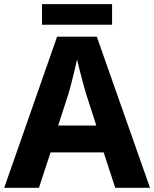

<svg xmlns="http://www.w3.org/2000/svg" viewBox="-20 -891 732 911"><path d="M526.7 0 471.8 -167.9H219.9L164.8 0H0L250.9 -717H439.3L691.7 0ZM386.8 -451.1Q382.6 -465.8 374.3 -495.7Q366.1 -525.5 358.1 -557.5Q350.1 -589.4 345.5 -608.7Q341.1 -586.3 333.7 -556.4Q326.4 -526.4 319.1 -498.4Q311.7 -470.4 306.5 -451.1L256 -295.5H436.9ZM511.8 -871.5V-773.6H179.4V-871.5Z"/></svg>

Font: Noto Sans Khmer UI
Style: Regular
Weight: 400
Designer: Danh Hong and the Monotype Design Team
Foundry: Monotype Imaging Inc.
Version: Version 2.002